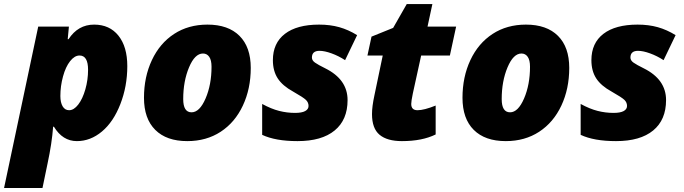

<svg xmlns="http://www.w3.org/2000/svg" viewBox="-60 -684 3362 944"><path d="M317.9 9.8Q248 9.8 205.1 -61H201.2Q195.3 20 173.8 120.1L148.9 240.2H-40L127.9 -553.2H278.8L272.9 -491.2H276.9Q323.7 -563 402.8 -563Q479 -563 522.5 -508.5Q565.9 -454.1 565.9 -358.9Q565.9 -259.8 531.7 -172.1Q497.6 -84.5 441.2 -37.4Q384.8 9.8 317.9 9.8ZM331.1 -411.1Q306.6 -411.1 284.7 -383.3Q262.7 -355.5 249.8 -308.1Q236.8 -260.7 236.8 -211.9Q236.8 -180.2 248 -161.1Q259.3 -142.1 279.8 -142.1Q303.2 -142.1 324.7 -169.9Q346.2 -197.8 359.6 -244.6Q373 -291.5 373 -340.8Q373 -411.1 331.1 -411.1Z M860.8 9.8Q758.8 9.8 703.4 -45.4Q647.9 -100.6 647.9 -203.1Q647.9 -305.7 686.8 -388.4Q725.6 -471.2 795.9 -517.1Q866.2 -563 960 -563Q1062 -563 1117.4 -507.8Q1172.9 -452.6 1172.9 -350.1Q1172.9 -247.6 1134 -164.8Q1095.2 -82 1024.9 -36.1Q954.6 9.8 860.8 9.8ZM938 -420.9Q897.9 -420.9 869.4 -352.8Q840.8 -284.7 840.8 -196.8Q840.8 -131.8 881.8 -131.8Q921.4 -131.8 950.7 -199.7Q980 -267.6 980 -356Q980 -388.2 968.8 -404.5Q957.5 -420.9 938 -420.9Z M1648.9 -191.9Q1648.9 -94.7 1585.4 -42.5Q1522 9.8 1402.8 9.8Q1294.4 9.8 1229 -21V-172.9Q1273.9 -148.4 1312.5 -138.7Q1351.1 -128.9 1390.6 -128.9Q1423.8 -128.9 1440.4 -137.9Q1457 -147 1457 -163.1Q1457 -180.2 1444.3 -192.6Q1431.6 -205.1 1380.9 -233.9Q1329.1 -262.2 1305.4 -298.8Q1281.7 -335.4 1281.7 -388.2Q1281.7 -472.2 1340.8 -517.6Q1399.9 -563 1508.8 -563Q1563.5 -563 1608.4 -550.3Q1653.3 -537.6 1695.8 -511.2L1636.7 -388.2Q1604.5 -409.2 1570.1 -421.6Q1535.6 -434.1 1510.7 -434.1Q1473.6 -434.1 1473.6 -400.9Q1473.6 -386.7 1489 -376Q1504.4 -365.2 1539.1 -348.1Q1648.9 -293.5 1648.9 -191.9Z M1992.7 -142.1Q2024.9 -142.1 2082 -165V-22.9Q2015.6 9.8 1916 9.8Q1843.8 9.8 1806.4 -21.2Q1769 -52.2 1769 -123Q1769 -160.2 1780.8 -214.8L1821.8 -411.1H1746.6L1766.6 -503.9L1873 -546.9L1939.9 -664.1H2065.9L2042 -553.2H2182.6L2151.9 -411.1H2010.7L1969.7 -224.1Q1961.9 -186.5 1961.9 -172.9Q1961.9 -142.1 1992.7 -142.1Z M2426.8 9.8Q2324.7 9.8 2269.3 -45.4Q2213.9 -100.6 2213.9 -203.1Q2213.9 -305.7 2252.7 -388.4Q2291.5 -471.2 2361.8 -517.1Q2432.1 -563 2525.9 -563Q2627.9 -563 2683.3 -507.8Q2738.8 -452.6 2738.8 -350.1Q2738.8 -247.6 2700 -164.8Q2661.1 -82 2590.8 -36.1Q2520.5 9.8 2426.8 9.8ZM2503.9 -420.9Q2463.9 -420.9 2435.3 -352.8Q2406.7 -284.7 2406.7 -196.8Q2406.7 -131.8 2447.8 -131.8Q2487.3 -131.8 2516.6 -199.7Q2545.9 -267.6 2545.9 -356Q2545.9 -388.2 2534.7 -404.5Q2523.4 -420.9 2503.9 -420.9Z M3214.8 -191.9Q3214.8 -94.7 3151.4 -42.5Q3087.9 9.8 2968.8 9.8Q2860.4 9.8 2794.9 -21V-172.9Q2839.8 -148.4 2878.4 -138.7Q2917 -128.9 2956.5 -128.9Q2989.7 -128.9 3006.3 -137.9Q3022.9 -147 3022.9 -163.1Q3022.9 -180.2 3010.3 -192.6Q2997.6 -205.1 2946.8 -233.9Q2895 -262.2 2871.3 -298.8Q2847.7 -335.4 2847.7 -388.2Q2847.7 -472.2 2906.7 -517.6Q2965.8 -563 3074.7 -563Q3129.4 -563 3174.3 -550.3Q3219.2 -537.6 3261.7 -511.2L3202.6 -388.2Q3170.4 -409.2 3136 -421.6Q3101.6 -434.1 3076.7 -434.1Q3039.6 -434.1 3039.6 -400.9Q3039.6 -386.7 3054.9 -376Q3070.3 -365.2 3105 -348.1Q3214.8 -293.5 3214.8 -191.9Z"/></svg>

Font: Open Sans Extrabold
Style: Italic
Weight: 800
Italic angle: -12°
Foundry: Ascender Corporation
Version: Version 1.10